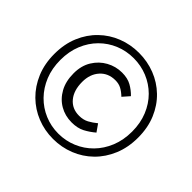

<svg xmlns="http://www.w3.org/2000/svg" viewBox="-169 -944 1170 1170"><g transform="rotate(45 416.0 -359.0)"><path d="M415.6 11.4Q342.6 11.4 277.7 -14.6Q212.7 -40.6 162.7 -89.6Q112.6 -138.7 83.8 -207.4Q55 -276.1 55 -361Q55 -446.4 83.8 -514.5Q112.6 -582.7 162.7 -631.1Q212.7 -679.5 277.7 -705Q342.6 -730.5 415.6 -730.5Q488.5 -730.5 554 -705Q619.4 -679.5 669.5 -631.1Q719.6 -582.7 748.3 -514.5Q777.1 -446.4 777.1 -361Q777.1 -276.1 748.3 -207.4Q719.6 -138.7 669.5 -89.6Q619.4 -40.6 554 -14.6Q488.5 11.4 415.6 11.4ZM415.6 -34.3Q478.6 -34.3 534.7 -57.9Q590.9 -81.4 633.7 -124.8Q676.5 -168.3 700.8 -228.1Q725.2 -288 725.2 -361Q725.2 -434.1 700.8 -493.6Q676.5 -553.2 633.7 -595.9Q590.9 -638.7 534.7 -661.7Q478.6 -684.7 415.6 -684.7Q352.6 -684.7 296.8 -661.7Q240.9 -638.7 198.3 -595.9Q155.7 -553.2 131.3 -493.6Q107 -434.1 107 -361Q107 -288 131.3 -228.1Q155.7 -168.3 198.3 -124.8Q240.9 -81.4 296.8 -57.9Q352.6 -34.3 415.6 -34.3ZM424.5 -139.9Q368 -139.9 322.1 -166.5Q276.2 -193.1 248.9 -242.4Q221.6 -291.6 221.6 -360.6Q221.6 -425.8 250.7 -473.2Q279.7 -520.5 326.9 -546.5Q374 -572.5 427.8 -572.5Q475.7 -572.5 508.3 -554.3Q540.9 -536.1 567.3 -508.8L528.8 -464.9Q505.9 -486.9 483.7 -498.7Q461.5 -510.6 431.8 -510.6Q370.3 -510.6 332.9 -468.7Q295.5 -426.9 295.5 -360.6Q295.5 -286.9 331.4 -243.9Q367.2 -200.8 427.9 -200.8Q464.2 -200.8 490.8 -215.3Q517.4 -229.7 542.5 -250.6L575.7 -203.2Q544.5 -176.6 509.6 -158.2Q474.6 -139.9 424.5 -139.9Z"/></g></svg>

Font: Noto Sans JP
Style: Regular
Weight: 100
Designer: Ryoko NISHIZUKA 西塚涼子 (kana, bopomofo & ideographs); Paul D. Hunt (Latin, Greek & Cyrillic); Sandoll Communications 산돌커뮤니
Foundry: Adobe
Version: Version 2.004;hotconv 1.0.118;makeotfexe 2.5.65603